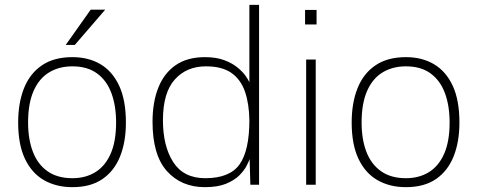

<svg xmlns="http://www.w3.org/2000/svg" viewBox="-20 -763 1972 793"><path d="M279 10Q212 10 161.5 -19Q111 -48 83 -107.2Q55 -166.5 55 -257Q55 -338 79.2 -398.8Q103.5 -459.5 153.2 -493.2Q203 -527 279 -527Q345.5 -527 395 -497.8Q444.5 -468.5 472.2 -408.8Q500 -349 500 -257Q500 -177 476 -117Q452 -57 403.2 -23.5Q354.5 10 279 10ZM279 -27Q333.5 -27 374 -52Q414.5 -77 437 -128Q459.5 -179 459.5 -257Q459.5 -326.5 440 -378.8Q420.5 -431 380.5 -460Q340.5 -489 279 -489Q224 -489 182.8 -464Q141.5 -439 118.8 -387.5Q96 -336 96 -257Q96 -188 115.8 -136.2Q135.5 -84.5 176.2 -55.8Q217 -27 279 -27ZM251.5 -577.5 354.5 -723H414.5L289 -577.5Z M826.5 10Q729 10 669.5 -56.2Q610 -122.5 610 -260Q610 -340 633.5 -400Q657 -460 705 -493.5Q753 -527 826.5 -527Q873 -527 906.2 -514.5Q939.5 -502 961.2 -484Q983 -466 994.8 -449Q1006.5 -432 1010 -423V-743H1050V0H1014L1011 -106Q1008 -97 998.5 -78.2Q989 -59.5 968.8 -39Q948.5 -18.5 913.8 -4.2Q879 10 826.5 10ZM827.5 -27Q929 -27 969.5 -84.2Q1010 -141.5 1010 -266.5Q1009 -334.5 991.8 -384.5Q974.5 -434.5 935.8 -461.8Q897 -489 830.5 -489Q750.5 -489 701.8 -434.5Q653 -380 653 -266.5Q653 -159 695.8 -93Q738.5 -27 827.5 -27Z M1244.5 0V-517H1284V0ZM1240 -662V-722H1287.5V-662Z M1656.5 10Q1589.5 10 1539 -19Q1488.5 -48 1460.5 -107.2Q1432.5 -166.5 1432.5 -257Q1432.5 -338 1456.8 -398.8Q1481 -459.5 1530.8 -493.2Q1580.5 -527 1656.5 -527Q1723 -527 1772.5 -497.8Q1822 -468.5 1849.8 -408.8Q1877.5 -349 1877.5 -257Q1877.5 -177 1853.5 -117Q1829.5 -57 1780.8 -23.5Q1732 10 1656.5 10ZM1656.5 -27Q1711 -27 1751.5 -52Q1792 -77 1814.5 -128Q1837 -179 1837 -257Q1837 -326.5 1817.5 -378.8Q1798 -431 1758 -460Q1718 -489 1656.5 -489Q1601.5 -489 1560.2 -464Q1519 -439 1496.2 -387.5Q1473.5 -336 1473.5 -257Q1473.5 -188 1493.2 -136.2Q1513 -84.5 1553.8 -55.8Q1594.5 -27 1656.5 -27Z"/></svg>

Font: Public Sans Thin Thin
Style: Regular
Weight: 250
Version: Version 2.001